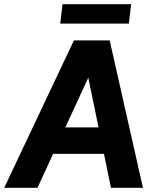

<svg xmlns="http://www.w3.org/2000/svg" viewBox="-46 -892 735 912"><path d="M-26 0 305 -700H455L132 0ZM168 -161 183 -287H505L490 -161ZM481 0 337 -700H475L633 0ZM240 -780 251 -872H577L566 -780Z"/></svg>

Font: Inclusive Sans
Style: Bold Italic
Weight: 700
Italic angle: -7°
Designer: Olivia King
Foundry: Olivia King
Version: Version 2.004